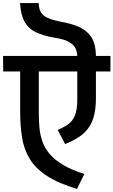

<svg xmlns="http://www.w3.org/2000/svg" viewBox="-57 -1207 743 1257"><path d="M447 30Q324 -7 249.5 -56Q175 -105 137.5 -167Q100 -229 87.5 -306.5Q75 -384 75 -479V-790H197V-465Q197 -415 201.5 -368.5Q206 -322 221 -279.5Q236 -237 268 -199Q300 -161 355 -128Q410 -95 495 -68ZM321 -356Q362 -374 390.5 -394.5Q419 -415 434 -452.5Q449 -490 449 -556V-784H571V-564Q571 -492 555 -436.5Q539 -381 495.5 -338.5Q452 -296 369 -264ZM-36 -739 -37 -841H666V-739ZM449 -835Q449 -866 437.5 -890.5Q426 -915 393.5 -933Q361 -951 295 -961Q227 -973 179 -995.5Q131 -1018 105 -1063Q79 -1108 74 -1187H196Q197 -1164 202.5 -1145.5Q208 -1127 222.5 -1112Q237 -1097 265.5 -1085.5Q294 -1074 341 -1065Q410 -1053 460.5 -1030.5Q511 -1008 539.5 -966Q568 -924 571 -849V-835Z"/></svg>

Font: Matangi
Style: Bold
Weight: 700
Designer: Prashant Pant
Foundry: The Graphic Ant
Version: Version 3.002